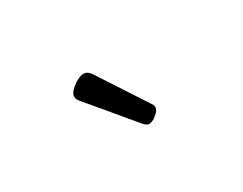

<svg xmlns="http://www.w3.org/2000/svg" viewBox="-41 -1012 728 575"><g transform="rotate(-30 322.5 -724.5)"><path d="M353 -610Q349 -610 344.5 -613Q340 -616 334 -623L211 -770Q204 -778 201.5 -782.5Q199 -787 199 -794Q199 -803 209.5 -813.5Q220 -824 233.5 -831.5Q247 -839 257 -839Q271 -839 281 -824L388 -660Q393 -653 393.5 -650Q394 -647 394 -644Q394 -634 379 -622Q364 -610 353 -610Z"/></g></svg>

Font: Playwrite NG Modern
Style: Regular
Weight: 400
Designer: Veronika Burian, José Scaglione
Foundry: TypeTogether
Version: Version 1.002